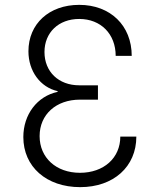

<svg xmlns="http://www.w3.org/2000/svg" viewBox="-20 -760 640 790"><path d="M310 10C447 10 541 -74 541 -198H475C475 -110 407 -49 309 -49C211 -49 143 -111 143 -200C143 -289 211 -350 309 -350H383V-409H306C221 -409 163 -465 163 -546C163 -626 221 -682 306 -682C395 -682 456 -620 456 -530H522C522 -655 434 -740 306 -740C182 -740 97 -662 97 -549C97 -467 146 -401 217 -385V-382C133 -364 76 -289 76 -196C76 -74 171 10 310 10Z"/></svg>

Font: JetBrains Mono ExtraLight
Style: Regular
Weight: 240
Monospace: yes
Designer: Philipp Nurullin, Konstantin Bulenkov
Foundry: JetBrains
Version: Version 2.305